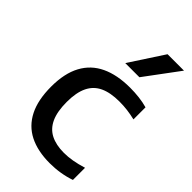

<svg xmlns="http://www.w3.org/2000/svg" viewBox="-246 -889 979 979"><g transform="rotate(45 243.5 -399.0)"><path d="M318.5 10Q231.5 10 171 -20.5Q110.5 -51 79 -113.5Q47.5 -176 47.5 -271.5Q47.5 -367 81 -429.2Q114.5 -491.5 179 -522Q243.5 -552.5 336.5 -552.5Q370 -552.5 402 -548.8Q434 -545 462.5 -537V-450Q433.5 -457 405.5 -460.5Q377.5 -464 348 -464Q283.5 -464 241.8 -444.5Q200 -425 179.5 -382.8Q159 -340.5 159 -273Q159 -203.5 178.5 -160.8Q198 -118 236.8 -98.2Q275.5 -78.5 332 -78.5Q361 -78.5 392 -83.8Q423 -89 462.5 -101V-13.5Q430 -2 393.2 4Q356.5 10 318.5 10ZM230 -623.5 350.5 -808H469L332 -623.5Z"/></g></svg>

Font: Encode Sans SemiExpanded Medium
Style: Regular
Weight: 500
Width: 6
Designer: Multiple Designers
Foundry: Impallari Type
Version: Version 3.002